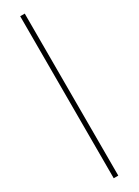

<svg xmlns="http://www.w3.org/2000/svg" viewBox="-286 -840 816 1130"><g transform="rotate(-30 121.5 -275.5)"><path d="M106 -826H137V275H106Z"/></g></svg>

Font: Merged Yaku Han JP Thin
Style: Regular
Weight: 250
Designer: Ryoko NISHIZUKA 西塚涼子 (kana, bopomofo & ideographs); Paul D. Hunt (Latin, Greek & Cyrillic); Sandoll Communications 산돌커뮤니
Foundry: Adobe
Version: Version 2.004